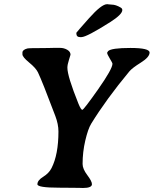

<svg xmlns="http://www.w3.org/2000/svg" viewBox="-20 -914 746 932"><path d="M375.5 -733.9H368.2Q350.6 -733.9 350.6 -752.4V-754.9Q350.6 -756.3 411.6 -825Q472.7 -893.6 499.5 -893.6H502.4L504.9 -893.1L516.1 -892.1Q519 -891.6 522 -891.6Q542 -891.6 566.4 -877Q573.7 -872.6 573.7 -865.2Q573.7 -844.2 515.6 -807.1Q400.4 -733.9 375.5 -733.9ZM88.9 -650.4V-658.7Q88.9 -672.4 112.8 -678.7Q120.1 -680.7 193.8 -680.7L225.6 -681.2L241.2 -681.6H271.5Q290.5 -681.6 306.4 -672.4Q322.3 -663.1 322.3 -648.4Q322.3 -646.5 314.7 -623.3Q307.1 -600.1 307.1 -585.4Q307.1 -543.9 360.8 -410.6Q373 -380.9 379.6 -380.9Q386.2 -380.9 456.1 -480.2Q525.9 -579.6 525.9 -604.5Q525.9 -608.9 512.9 -629.9Q500 -650.9 500 -658.2L504.9 -666Q520.5 -681.2 613.3 -681.2Q706.1 -681.2 706.1 -658.9Q706.1 -636.7 663.6 -610.1Q621.1 -583.5 607.9 -567.4Q495.6 -432.1 422.4 -313Q407.2 -288.1 394 -231.9Q380.9 -175.8 380.9 -118.2Q380.9 -94.2 403.6 -64.2Q426.3 -34.2 426.3 -20Q426.3 -1.5 382.8 -1.5L366.2 -2Q349.1 -2.4 331.1 -2.4L267.6 -2.9Q161.6 -2.9 161.6 -19.5Q161.6 -38.6 189.5 -55.7Q217.3 -72.8 230 -97.7Q263.7 -163.6 263.7 -275.9Q263.7 -311 248.5 -351.1Q185.1 -519.5 164.1 -563Q153.8 -584 121.3 -610.6Q88.9 -637.2 88.9 -650.4Z"/></svg>

Font: Averia Serif Libre
Style: Bold Italic
Weight: 700
Italic angle: -6.90001°
Version: Version 1.002